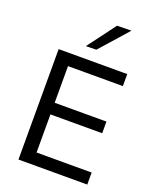

<svg xmlns="http://www.w3.org/2000/svg" viewBox="-173 -1067 940 1165"><g transform="rotate(20 296.5 -484.5)"><path d="M92.4 0Q92.4 -59.5 92.4 -114.6Q92.4 -169.7 92.4 -235.6V-475Q92.4 -541.7 92.4 -597.5Q92.4 -653.4 92.4 -713H535.3V-635.4Q485.4 -635.4 428.1 -635.4Q370.9 -635.4 293.2 -635.4H131.1L181.1 -699.8Q181.1 -640.2 181.1 -584.4Q181.1 -528.5 181.1 -461.8V-249.2Q181.1 -183.6 181.1 -128.3Q181.1 -73.1 181.1 -13.6L135.9 -77.6H300.8Q366.3 -77.6 424.6 -77.6Q482.8 -77.6 536.7 -77.6V0ZM161.4 -323.7V-398.9H299.8Q369.1 -398.9 419 -398.9Q468.9 -398.9 515.3 -398.9V-323.7Q466.5 -323.7 416.6 -323.7Q366.8 -323.7 299.3 -323.7ZM241.3 -786.5Q275.8 -832.4 309.6 -877.5Q343.3 -922.7 377 -967.8L469.2 -969.2Q442 -938.2 415.1 -907.7Q388.2 -877.3 361.5 -847.4Q334.9 -817.5 308.5 -787.8Z"/></g></svg>

Font: Commissioner Thin
Style: Regular
Weight: 100
Designer: Kostas Bartsokas
Foundry: Kostas Bartsokas
Version: Version 1.001;gftools[0.9.23]